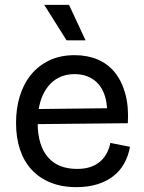

<svg xmlns="http://www.w3.org/2000/svg" viewBox="-20 -757 593 790"><path d="M295 13Q234 13 187.5 -6Q141 -25 109.5 -59.5Q78 -94 62 -142.5Q46 -191 46 -251Q46 -311 61.5 -361.5Q77 -412 108 -450Q139 -488 184 -509Q229 -530 287 -530Q339 -530 381 -512.5Q423 -495 452 -459.5Q481 -424 495.5 -371.5Q510 -319 506 -250L103 -246V-308L448 -312L420 -271Q424 -331 408.5 -371Q393 -411 361.5 -431.5Q330 -452 287 -452Q240 -452 206 -428Q172 -404 153.5 -359.5Q135 -315 135 -252Q135 -160 176.5 -111Q218 -62 297 -62Q331 -62 355 -71Q379 -80 395 -95Q411 -110 420.5 -129Q430 -148 434 -169L515 -153Q508 -115 491 -84.5Q474 -54 446.5 -32.5Q419 -11 381 1Q343 13 295 13ZM254 -591 162 -737H264L332 -591Z"/></svg>

Font: Bricolage Grotesque 36pt
Style: Regular
Weight: 400
Designer: Mathieu Triay
Foundry: Atelier Triay
Version: Version 1.001;gftools[0.9.33.dev8+g029e19f]